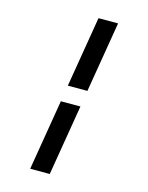

<svg xmlns="http://www.w3.org/2000/svg" viewBox="-139 -909 879 1137"><g transform="rotate(15 300.0 -340.0)"><path d="M248 -390 320 -823H440L368 -390ZM160 143 232 -290H352L280 143Z"/></g></svg>

Font: Iosevka Extended Oblique
Style: Bold
Weight: 700
Width: 7
Italic angle: -9°
Monospace: yes
Designer: Belleve Invis
Foundry: Belleve Invis
Version: Version 32.5.0; ttfautohint (v1.8.4)